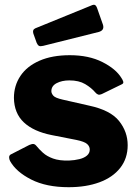

<svg xmlns="http://www.w3.org/2000/svg" viewBox="-20 -770 575 800"><path d="M377 -385Q361 -404 335 -419.5Q309 -435 269 -435Q238 -435 216 -423.5Q194 -412 194 -390Q194 -381 202 -371.5Q210 -362 241 -355L351 -330Q440 -311 476 -266Q512 -221 512 -165Q512 -110 481 -70.5Q450 -31 394.5 -10.5Q339 10 266 10Q173 10 110 -22Q47 -54 22 -99Q18 -107 18 -114.5Q18 -122 24 -126L102 -166Q114 -171 120 -170Q126 -169 130 -164Q143 -148 159 -133.5Q175 -119 201 -109.5Q227 -100 267 -101Q291 -102 311 -107Q331 -112 342.5 -122Q354 -132 354 -147Q354 -160 343 -170Q332 -180 298 -187L196 -207Q120 -222 79.5 -260Q39 -298 38 -362Q38 -413 65 -453.5Q92 -494 144.5 -517Q197 -540 271 -540Q350 -540 406.5 -511.5Q463 -483 486 -445Q491 -438 493.5 -430Q496 -422 486 -418L404 -378Q395 -374 389 -376Q383 -378 377 -385ZM384 -738 409 -667Q416 -644 392 -637L160 -579Q148 -576 142.5 -579Q137 -582 133 -591L119 -630Q114 -646 127 -652L365 -749Q378 -754 384 -738Z"/></svg>

Font: Libre Franklin ExtraBold
Style: Regular
Weight: 800
Designer: Pablo Impallari, Rodrigo Fuenzalida, Nhung Nguyen
Foundry: Impallari Type
Version: Version 3.000